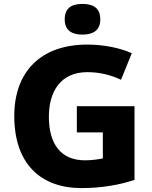

<svg xmlns="http://www.w3.org/2000/svg" viewBox="-20 -952 777 982"><path d="M402 -932C352 -932 311 -915 311 -853C311 -793 352 -775 402 -775C451 -775 493 -793 493 -853C493 -915 451 -932 402 -932ZM373 -409V-275H506V-142C485 -137 446 -132 415 -132C292 -132 230 -214 230 -355C230 -484 290 -583 427 -583C491 -583 548 -568 599 -544L654 -680C595 -706 514 -724 427 -724C185 -724 53 -582 53 -359C53 -114 188 10 397 10C501 10 594 -7 668 -32V-409Z"/></svg>

Font: Noto Sans Lao UI ExtBd
Style: Regular
Weight: 800
Designer: Monotype Design Team
Foundry: Monotype Imaging Inc.
Version: Version 2.000